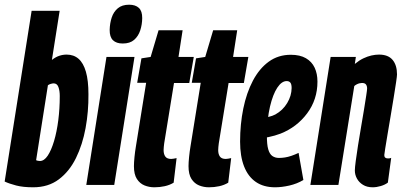

<svg xmlns="http://www.w3.org/2000/svg" viewBox="-33 -786 1708 816"><path d="M220.5 -740 187.6 -531.4Q203.3 -543.6 218.7 -548.8Q234.1 -554 250.1 -554Q280.3 -554 300.8 -536.2Q321.3 -518.4 332.1 -481.2Q342.9 -443.9 342.9 -385.2Q343.6 -312 330.7 -241.7Q317.8 -171.4 289.9 -114.4Q261.9 -57.4 217 -23.7Q172.1 10 108.1 10Q65.1 10 35.5 2.3Q5.9 -5.4 -13.2 -14.5L101.4 -740ZM194.9 -431.7Q190.3 -431.7 182.8 -429.5Q175.3 -427.4 170.6 -423.6L120.5 -105.2Q124.3 -103.3 128.8 -102.6Q133.2 -101.8 136.9 -101.8Q154.6 -101.8 169.8 -124.4Q184.9 -147 196.7 -186.4Q208.4 -225.7 214.7 -275Q221 -324.3 221 -378Q221 -400.4 215.3 -416Q209.6 -431.7 194.9 -431.7Z M333.7 0 419.5 -544H538.6L452.5 0ZM515.9 -766Q542.6 -766 557.2 -752.4Q571.7 -738.8 571.4 -709Q571.1 -681.6 563 -656.8Q554.8 -632.1 537.1 -616.6Q519.4 -601.1 488.6 -601.1Q461.5 -601.1 447.1 -615Q432.8 -629 433.1 -658.8Q433.7 -686.9 441.7 -711.3Q449.7 -735.7 467.8 -750.9Q485.8 -766 515.9 -766Z M717.5 -114.1 705 -9.6Q688.1 0.7 667.1 5.3Q646.1 10 623.1 10Q601 10 581.3 2.1Q561.5 -5.9 548.8 -25.4Q536.2 -44.9 536.2 -79.9Q536.2 -95.1 538.6 -118.9Q541 -142.6 544.4 -162.6L588.1 -434H550L568.1 -538L607.2 -544L640.9 -657.3H743.1L725.6 -544H790.5L771.4 -433.3H706.5L664.9 -177.3Q663.9 -168.8 663.1 -161.6Q662.3 -154.4 662.3 -148.2Q662.3 -130.8 669.6 -120.7Q676.8 -110.5 694.7 -110.5Q699.9 -110.5 705.3 -111.7Q710.6 -112.8 717.5 -114.1Z M949.5 -114.1 937 -9.6Q920.1 0.7 899.1 5.3Q878.1 10 855.1 10Q833 10 813.3 2.1Q793.5 -5.9 780.8 -25.4Q768.2 -44.9 768.2 -79.9Q768.2 -95.1 770.6 -118.9Q773 -142.6 776.4 -162.6L820.1 -434H782L800.1 -538L839.2 -544L872.9 -657.3H975.1L957.6 -544H1022.5L1003.4 -433.3H938.5L896.9 -177.3Q895.9 -168.8 895.1 -161.6Q894.3 -154.4 894.3 -148.2Q894.3 -130.8 901.6 -120.7Q908.8 -110.5 926.7 -110.5Q931.9 -110.5 937.3 -111.7Q942.6 -112.8 949.5 -114.1Z M1077.6 -284.8Q1091.6 -285.2 1108.5 -289.2Q1125.4 -293.2 1137.4 -299.6Q1169.2 -317.4 1187.6 -348.1Q1206 -378.8 1206.4 -411.6Q1206.4 -428.6 1200.9 -435Q1195.4 -441.4 1185.8 -441.4Q1164.4 -441.8 1145.6 -413.5Q1126.8 -385.2 1114.5 -333.1Q1102.2 -281 1101.4 -210.2Q1101 -172.6 1106.9 -151.8Q1112.8 -131 1124.6 -122.9Q1136.4 -114.8 1152.4 -114.8Q1164.8 -114.8 1177.9 -116.8Q1191 -118.8 1205.6 -123.8Q1220.2 -128.8 1236 -136.2L1256.4 -21Q1229.2 -4.8 1196.7 2.6Q1164.2 10 1135.8 10Q1087.6 10 1054.5 -12.6Q1021.4 -35.2 1004.4 -78.6Q987.4 -122 987.4 -184.2Q987.4 -258 1001 -324.6Q1014.6 -391.2 1041.7 -442.8Q1068.8 -494.4 1109.1 -523.8Q1149.4 -553.2 1203 -553.2Q1242 -553.2 1267.1 -538.6Q1292.2 -524 1304.2 -498.4Q1316.2 -472.8 1316.2 -439.2Q1316.2 -363 1272.4 -304.3Q1228.6 -245.6 1159.6 -218.2Q1135.4 -209 1108.8 -203.5Q1082.2 -198 1054.8 -197.6Z M1372.2 -544H1479.4L1475 -514.3Q1493.7 -529.7 1511.3 -538Q1528.8 -546.3 1545.6 -550.2Q1562.4 -554 1577.9 -554Q1616.5 -554 1635.4 -531.6Q1654.3 -509.1 1654.3 -469.6Q1654.3 -462.9 1650.4 -436.4Q1646.4 -409.8 1640.3 -372.1Q1634.2 -334.4 1627.3 -293.5Q1620.3 -252.5 1614.2 -215.9Q1608.1 -179.2 1604.2 -155Q1600.2 -130.7 1600.2 -126.9Q1600.2 -119.4 1604.2 -116.1Q1608.1 -112.7 1615.8 -112.7Q1618.7 -112.7 1622.1 -113Q1625.5 -113.3 1629.6 -115.2L1615.4 -9.9Q1603.3 -0.7 1585.5 4.6Q1567.7 10 1550.6 10Q1526.6 10 1509.7 -0.5Q1492.8 -10.9 1484 -27.1Q1475.1 -43.3 1475.1 -61.6Q1475.1 -73.4 1478.9 -101.8Q1482.7 -130.2 1488.5 -167.4Q1494.2 -204.5 1501.2 -244.2Q1508.1 -284 1513.9 -319.4Q1519.6 -354.9 1523.4 -379.4Q1527.2 -403.9 1527.2 -409.9Q1527.2 -420.3 1522.5 -426.8Q1517.7 -433.4 1505.5 -433.4Q1500.7 -433.4 1494.9 -432Q1489.1 -430.6 1483.5 -427.7Q1477.8 -424.9 1472.7 -420.4L1405.2 0H1286.1Z"/></svg>

Font: Georama ExtraCondensed Thin
Style: Italic
Weight: 100
Width: 2
Italic angle: -9°
Designer: Jean-Baptiste Levee
Foundry: Production Type
Version: Version 1.001